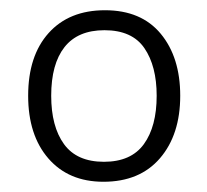

<svg xmlns="http://www.w3.org/2000/svg" viewBox="-20 -744 404 375"><path d="M332 -557Q332 -481 292.5 -435Q253 -389 182 -389Q114 -389 74.5 -434.5Q35 -480 35 -557Q35 -635 75 -679.5Q115 -724 185 -724Q256 -724 294 -678Q332 -632 332 -557ZM80 -557Q80 -497 105 -462.5Q130 -428 183 -428Q236 -428 261 -462.5Q286 -497 286 -557Q286 -615 262 -650Q238 -685 184 -685Q132 -685 106 -652Q80 -619 80 -557Z"/></svg>

Font: Noto Sans Lao Light
Style: Regular
Weight: 300
Designer: Monotype Design Team
Foundry: Monotype Imaging Inc.
Version: Version 2.003; ttfautohint (v1.8.4.7-5d5b)